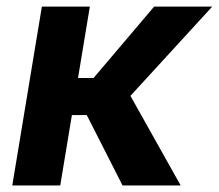

<svg xmlns="http://www.w3.org/2000/svg" viewBox="-20 -566 668 586"><path d="M254.2 -545.9 163.9 0H17.5L107.8 -545.9ZM627.8 -545.9 324.5 -214.9H162.1L180.6 -327.9H265.5L450.5 -545.9ZM354 0 242 -220.3 365.7 -295.6 531.4 0Z"/></svg>

Font: Inter
Style: Italic
Weight: 400
Italic angle: -9.3988°
Designer: Rasmus Andersson
Foundry: rsms
Version: Version 4.001;git-66647c0bb